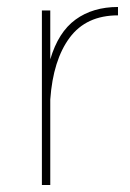

<svg xmlns="http://www.w3.org/2000/svg" viewBox="-20 -530 372 550"><path d="M100 0V-500H124V-360Q147 -438 196.5 -474Q246 -510 318 -510V-486Q227 -486 179.5 -422Q132 -358 124 -245V0Z"/></svg>

Font: Haskoy Thin
Style: Regular
Weight: 100
Designer: Ertekin Erdin
Foundry: Ertekin Erdin
Version: Version 2.000; ttfautohint (v1.8.4.7-5d5b)